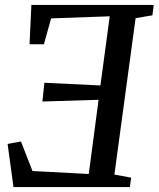

<svg xmlns="http://www.w3.org/2000/svg" viewBox="-20 -763 647 783"><path d="M35 0 11 -176 65.5 -186 112.5 -65.5 342 -53.5 382 -356 153 -349 161 -425.5 389.5 -414.5 427.5 -696.5 188.5 -688 159 -582.5H100.5L108 -743H607L601.5 -700.5L533 -689L446.5 -51L515 -38.5L509.5 0Z"/></svg>

Font: Merriweather 24pt
Style: Italic
Weight: 400
Italic angle: -7.8°
Designer: Eben Sorkin
Foundry: Eben Sorkin
Version: Version 2.101